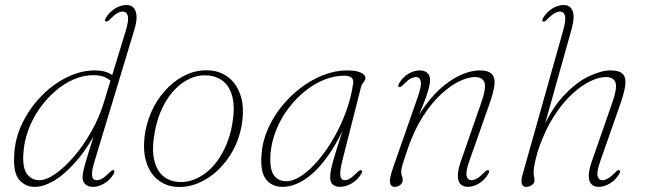

<svg xmlns="http://www.w3.org/2000/svg" viewBox="-20 -737 2575 765"><path d="M515 -617.5 358 -98.5Q348.5 -69 347 -51.2Q345.5 -33.5 350.2 -26.2Q355 -19 365.5 -19Q376 -19 387.8 -25.8Q399.5 -32.5 416 -49.5Q422 -55.5 426 -57.8Q430 -60 433.5 -58.5Q436.5 -57 435.8 -53Q435 -49 433 -44.5Q423.5 -28 410 -16.5Q396.5 -5 381 1.2Q365.5 7.5 350 7.5Q332.5 7.5 320.8 -2Q309 -11.5 309 -31Q309 -44.5 314.5 -66.2Q320 -88 333 -129.8Q346 -171.5 368 -242.5L377 -238Q337.5 -159.5 292 -104.5Q246.5 -49.5 201.8 -21Q157 7.5 118 7.5Q81 7.5 56.8 -20.2Q32.5 -48 36.5 -118Q39.5 -185.5 69 -246.2Q98.5 -307 145 -354.5Q191.5 -402 247 -429.2Q302.5 -456.5 357.5 -456.5Q380 -456.5 397.2 -451.8Q414.5 -447 426.8 -438.2Q439 -429.5 446 -417L433 -401Q419.5 -419.5 400.2 -428.5Q381 -437.5 351.5 -437.5Q313 -437.5 274 -420.8Q235 -404 200 -373.8Q165 -343.5 137 -303.5Q109 -263.5 92.2 -217.5Q75.5 -171.5 73 -122.5Q69.5 -68 87.8 -43.5Q106 -19 136.5 -19Q165 -19 201.5 -44.8Q238 -70.5 275.5 -114.2Q313 -158 344.2 -213.5Q375.5 -269 393.5 -328L480.5 -612.5Q494 -656 489.2 -673.5Q484.5 -691 468.5 -691Q459 -691 447 -684.2Q435 -677.5 418.5 -660.5Q412.5 -654.5 408.5 -652.2Q404.5 -650 401 -651.5Q398 -653 398.5 -657Q399 -661 401.5 -665.5Q411.5 -681.5 424.8 -693Q438 -704.5 453.5 -710.8Q469 -717 484 -717Q501.5 -717 512 -706.2Q522.5 -695.5 524 -673.5Q525.5 -651.5 515 -617.5Z M813.5 -456.5Q858.5 -454 891.8 -427.5Q925 -401 939.8 -352.8Q954.5 -304.5 942.5 -235.5Q933 -182.5 908 -137Q883 -91.5 847.2 -58Q811.5 -24.5 769.2 -7Q727 10.5 682 7.5Q640 4.5 607.8 -21.5Q575.5 -47.5 561.5 -96Q547.5 -144.5 559 -213Q569 -266.5 593.2 -312Q617.5 -357.5 652.2 -391Q687 -424.5 728.5 -442Q770 -459.5 813.5 -456.5ZM691.5 -12Q720.5 -10 748.2 -19.8Q776 -29.5 801.2 -49.2Q826.5 -69 847 -97.5Q867.5 -126 882.5 -162Q897.5 -198 905 -240.5Q916.5 -306 906.5 -348.5Q896.5 -391 869.8 -412.8Q843 -434.5 804.5 -436.5Q776 -438.5 749 -428.8Q722 -419 697.5 -399.5Q673 -380 652.8 -351.5Q632.5 -323 618 -286.8Q603.5 -250.5 596 -208Q584.5 -142.5 594.2 -100Q604 -57.5 629.5 -36Q655 -14.5 691.5 -12Z M1344 -97Q1333 -52.5 1336.2 -35.8Q1339.5 -19 1353 -19Q1364 -19 1375 -26Q1386 -33 1402.5 -49.5Q1408.5 -55.5 1412.5 -57.8Q1416.5 -60 1420 -58.5Q1423.5 -57 1422.8 -53Q1422 -49 1419.5 -44.5Q1405 -20 1381.2 -6.2Q1357.5 7.5 1335 7.5Q1317 7.5 1306.2 -1.5Q1295.5 -10.5 1295.5 -31Q1295.5 -42 1298 -56.2Q1300.5 -70.5 1307.5 -95.8Q1314.5 -121 1328 -163.5Q1341.5 -206 1363 -272.5L1369.5 -270.5Q1332 -180.5 1288.2 -118.2Q1244.5 -56 1197.5 -24.2Q1150.5 7.5 1105 7.5Q1063.5 7.5 1040 -22.2Q1016.5 -52 1022 -121.5Q1025.5 -173.5 1047 -222.5Q1068.5 -271.5 1103 -314Q1137.5 -356.5 1180.2 -388.5Q1223 -420.5 1270 -438.5Q1317 -456.5 1363.5 -456.5Q1387 -456.5 1403 -452.5Q1419 -448.5 1427.5 -441.8Q1436 -435 1436 -426Q1436 -420.5 1432.5 -415Q1429 -409.5 1424.8 -404Q1420.5 -398.5 1419 -392.5ZM1058 -127Q1053 -66 1070.2 -40.5Q1087.5 -15 1120.5 -15Q1149 -15 1182 -37.2Q1215 -59.5 1248 -98.2Q1281 -137 1309.5 -186.5Q1338 -236 1358.5 -291.8Q1379 -347.5 1387 -404Q1389.5 -421 1380 -428.2Q1370.5 -435.5 1352 -435.5Q1312 -435.5 1271.5 -419.2Q1231 -403 1194.5 -373.2Q1158 -343.5 1128.8 -304.8Q1099.5 -266 1081 -220.5Q1062.5 -175 1058 -127Z M1569.5 -390.5Q1566 -392 1566.8 -395.8Q1567.5 -399.5 1570 -404.5Q1584 -429 1606.8 -442.8Q1629.5 -456.5 1652.5 -456.5Q1670.5 -456.5 1682 -447Q1693.5 -437.5 1693.5 -418Q1693.5 -406.5 1689.8 -390.2Q1686 -374 1676 -346.2Q1666 -318.5 1647.2 -273.5Q1628.5 -228.5 1598 -158.5L1606 -190.5Q1636.5 -265 1674.2 -316Q1712 -367 1751.2 -398Q1790.5 -429 1826.5 -442.8Q1862.5 -456.5 1890 -456.5Q1927.5 -456.5 1940.8 -440.8Q1954 -425 1949.5 -394.8Q1945 -364.5 1929.5 -321L1850.5 -97Q1835 -53.5 1839 -36.2Q1843 -19 1858.5 -19Q1868.5 -19 1880.5 -25.8Q1892.5 -32.5 1909 -49.5Q1915 -55.5 1919 -57.8Q1923 -60 1926.5 -58.5Q1929.5 -57 1928.8 -53Q1928 -49 1925.5 -44.5Q1911.5 -20 1888.8 -6.2Q1866 7.5 1843 7.5Q1825.5 7.5 1815 -3.2Q1804.5 -14 1804.2 -35.8Q1804 -57.5 1815 -91L1896.5 -325Q1918 -386 1910.5 -408Q1903 -430 1871.5 -430Q1845.5 -430 1810.8 -413.5Q1776 -397 1738.2 -362.5Q1700.5 -328 1666 -274.5Q1631.5 -221 1606 -148.5Q1594 -113 1588 -94.2Q1582 -75.5 1580.2 -66.8Q1578.5 -58 1578.5 -52.5Q1578.5 -41.5 1581.5 -35.8Q1584.5 -30 1584.5 -21Q1584.5 -8 1575 -0.2Q1565.5 7.5 1552.5 7.5Q1537 7.5 1534 -9Q1531 -25.5 1546 -68.5L1645 -351.5Q1660 -395 1656.5 -412.5Q1653 -430 1637 -430Q1627.5 -430 1615.2 -423.2Q1603 -416.5 1586.5 -399Q1580.5 -393.5 1576.8 -391.2Q1573 -389 1569.5 -390.5Z M2141 -206 2256.5 -617.5Q2271 -668.5 2261.8 -692.8Q2252.5 -717 2226.5 -717Q2211.5 -717 2196 -710.8Q2180.5 -704.5 2167 -693Q2153.5 -681.5 2144 -665.5Q2141.5 -661 2140.8 -657Q2140 -653 2143.5 -651.5Q2147 -650 2151 -652.2Q2155 -654.5 2160.5 -660.5Q2177.5 -677.5 2189.5 -684.2Q2201.5 -691 2211 -691Q2227 -691 2231.2 -673.5Q2235.5 -656 2223 -612.5L2061.5 -39Q2057.5 -25 2057.8 -14.5Q2058 -4 2062.5 1.8Q2067 7.5 2075.5 7.5Q2089 7.5 2099.2 0.2Q2109.5 -7 2109.5 -18Q2109.5 -28 2107.8 -33.8Q2106 -39.5 2106 -50.5Q2106 -58.5 2108.2 -72.8Q2110.5 -87 2115.2 -106.5Q2120 -126 2127.5 -148.5Q2153 -221 2187.5 -274.5Q2222 -328 2259.8 -362.5Q2297.5 -397 2332.2 -413.5Q2367 -430 2393 -430Q2425 -430 2432.5 -408Q2440 -386 2418.5 -325L2337 -91Q2325.5 -57.5 2325.8 -35.8Q2326 -14 2336.5 -3.2Q2347 7.5 2365 7.5Q2388 7.5 2410.5 -6.2Q2433 -20 2447.5 -44.5Q2450 -49 2450.8 -53Q2451.5 -57 2448 -58.5Q2444.5 -60 2440.5 -57.8Q2436.5 -55.5 2431 -49.5Q2414 -32.5 2402.2 -25.8Q2390.5 -19 2380.5 -19Q2365 -19 2361 -36.2Q2357 -53.5 2372.5 -97L2451 -321Q2466.5 -364.5 2471 -394.8Q2475.5 -425 2462.5 -440.8Q2449.5 -456.5 2411.5 -456.5Q2376.5 -456.5 2326.8 -433.2Q2277 -410 2226 -355.8Q2175 -301.5 2135.5 -209Z"/></svg>

Font: Fraunces Thin
Style: Italic
Weight: 250
Italic angle: -16°
Version: Version 1.000;[b76b70a41]